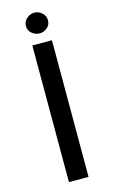

<svg xmlns="http://www.w3.org/2000/svg" viewBox="-134 -935 577 984"><g transform="rotate(-15 155.0 -442.5)"><path d="M103 -725H207V0H103ZM97 -830Q97 -853 115.5 -869Q134 -885 156 -885Q178 -885 196 -869Q214 -853 214 -830Q214 -805 196 -790Q178 -775 156 -775Q134 -775 115.5 -790Q97 -805 97 -830Z"/></g></svg>

Font: Reem Kufi Fun
Style: Regular
Weight: 400
Designer: Khaled Hosny
Version: Version 1.005